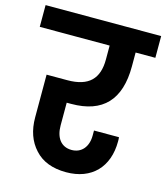

<svg xmlns="http://www.w3.org/2000/svg" viewBox="-133 -826 797 921"><g transform="rotate(15 266.0 -365.5)"><path d="M-21 -740V-632H326V-563C326 -468 280 -419 173 -419H70V-207C70 -143 88 -91 125 -51C161 -11 213 9 281 9C408 9 484 -71 484 -198C484 -206 484 -213 483 -219H359V-194C359 -138 328 -101 279 -101C226 -101 198 -141 198 -201V-314H220C377 -314 455 -397 455 -563V-632H553V-740Z"/></g></svg>

Font: Poppins SemiBold
Style: Regular
Weight: 600
Designer: Ninad Kale (Devanagari), Jonny Pinhorn (Latin)
Foundry: Indian Type Foundry
Version: 4.004